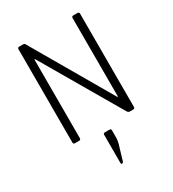

<svg xmlns="http://www.w3.org/2000/svg" viewBox="-209 -756 997 1107"><g transform="rotate(-30 289.5 -202.5)"><path d="M318 43V90Q318 114 307 147L282 231Q279 238 272.5 238Q266 238 266 229V43Q266 32 276 32H308Q318 32 318 43ZM124 0H95Q85 0 85 -12V-631Q85 -643 95 -643H122Q131 -643 134 -637L441 -109H445V-631Q445 -643 456 -643H484Q495 -643 495 -631V-12Q495 0 484 0H461Q452 0 445 -11L139 -535H135V-12Q135 0 124 0Z"/></g></svg>

Font: Rajdhani
Style: Regular
Weight: 400
Designer: Satya Rajpurohit, Jyotish Sonowal
Foundry: Indian Type Foundry
Version: Version 1.201 February 1, 2022